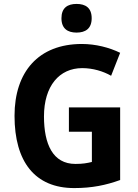

<svg xmlns="http://www.w3.org/2000/svg" viewBox="-20 -1041 705 978"><path d="M370 -1021C324 -1021 293 -1001 293 -948C293 -895 325 -875 370 -875C415 -875 447 -895 447 -948C447 -1001 416 -1021 370 -1021ZM331 -494V-370H448V-216C423 -210 402 -206 364 -206C249 -206 204 -307 204 -448C204 -603 282 -694 399 -694C453 -694 506 -678 546 -655L592 -772C537 -799 467 -817 397 -817C176 -817 54 -675 54 -451C54 -217 158 -83 358 -83C449 -83 520 -98 592 -124V-494Z"/></svg>

Font: Noto Sans Kannada UI SemiCondensed
Style: Bold
Weight: 700
Width: 4
Designer: Jelle Bosma - Monotype Design Team
Foundry: Monotype Imaging Inc.
Version: Version 2.005